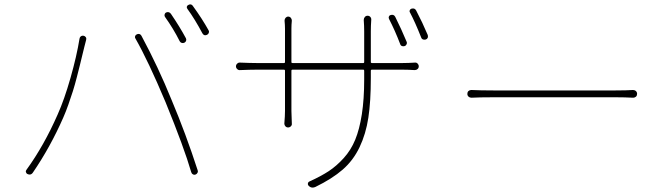

<svg xmlns="http://www.w3.org/2000/svg" viewBox="-20 -812 3040 876"><path d="M732.4 -735.4Q729.5 -740.2 731 -746.1Q732.4 -752 737.3 -754.9Q751 -760.7 759.8 -749Q799.8 -690.4 828.1 -637.7Q831.1 -631.8 829.1 -626Q827.1 -620.1 821.3 -617.2Q815.4 -614.3 809.1 -616.2Q802.7 -618.2 799.8 -624Q771.5 -680.7 732.4 -735.4ZM835 -771.5Q831.1 -776.4 832.5 -781.7Q834 -787.1 838.9 -789.1Q843.8 -792 847.7 -792Q855.5 -792 860.4 -784.2Q902.3 -726.6 931.6 -673.8Q933.6 -669.9 933.6 -667Q933.6 -664.1 932.6 -662.1Q930.7 -656.2 924.8 -653.3Q911.1 -646.5 903.3 -660.2Q869.1 -724.6 835 -771.5ZM243.2 -290Q273.4 -357.4 301.8 -457Q330.1 -556.6 342.8 -635.7Q343.8 -642.6 349.1 -646.5Q354.5 -650.4 361.3 -648.9Q368.2 -647.5 371.6 -642.1Q375 -636.7 373 -629.9Q369.1 -617.2 365.2 -599.6Q364.3 -596.7 356.9 -565.9Q349.6 -535.2 344.7 -515.6Q339.8 -496.1 330.6 -460Q321.3 -423.8 312.5 -396Q303.7 -368.2 292 -335Q280.3 -301.8 268.6 -275.4Q210 -141.6 129.9 -24.4Q124 -15.6 115.2 -15.6Q111.3 -15.6 106.4 -17.6Q100.6 -19.5 98.6 -26.4Q97.7 -28.3 97.7 -29.3Q97.7 -33.2 100.6 -37.1Q180.7 -147.5 243.2 -290ZM735.4 -345.7Q656.2 -534.2 597.7 -636.7Q595.7 -639.6 595.7 -643.6Q595.7 -645.5 596.7 -647.5Q598.6 -653.3 604.5 -655.3Q608.4 -657.2 612.3 -657.2Q621.1 -657.2 626 -647.5Q702.1 -505.9 762.7 -356.4Q828.1 -201.2 881.8 -35.2Q882.8 -32.2 882.8 -30.3Q882.8 -26.4 880.9 -23.4Q877.9 -17.6 872.1 -15.6Q870.1 -14.6 867.2 -14.6Q863.3 -14.6 860.4 -16.6Q854.5 -19.5 852.5 -26.4Q820.3 -137.7 735.4 -345.7Z M1835 -622.1Q1837.9 -616.2 1835 -609.9Q1832 -603.5 1825.7 -601.6Q1819.3 -599.6 1813.5 -602.1Q1807.6 -604.5 1805.7 -611.3Q1782.2 -672.9 1754.9 -725.6Q1752 -731.4 1754.4 -736.8Q1756.8 -742.2 1761.7 -743.2Q1776.4 -748 1783.2 -735.4Q1811.5 -678.7 1835 -622.1ZM1671.9 -528.3Q1671.9 -524.4 1676.8 -524.4H1818.4Q1842.8 -524.4 1873 -526.4Q1879.9 -527.3 1885.3 -522Q1890.6 -516.6 1890.6 -509.3Q1890.6 -502 1885.3 -497.1Q1879.9 -492.2 1872.1 -492.2Q1842.8 -494.1 1818.4 -494.1H1676.8Q1671.9 -494.1 1671.9 -489.3V-457Q1671.9 -348.6 1660.6 -274.9Q1649.4 -201.2 1620.6 -140.6Q1591.8 -80.1 1543.5 -38.1Q1495.1 3.9 1418.9 41Q1412.1 43.9 1406.2 43.9Q1396.5 43.9 1388.7 36.1Q1383.8 31.2 1384.8 24.9Q1385.7 18.6 1392.6 15.6Q1444.3 -7.8 1480 -31.2Q1515.6 -54.7 1548.3 -90.8Q1581.1 -127 1600.6 -174.3Q1620.1 -221.7 1630.9 -290.5Q1641.6 -359.4 1641.6 -449.2V-489.3Q1641.6 -494.1 1637.7 -494.1H1314.5Q1309.6 -494.1 1309.6 -489.3V-305.7Q1309.6 -285.2 1311.5 -248Q1312.5 -241.2 1307.1 -235.8Q1301.8 -230.5 1294.4 -230.5Q1287.1 -230.5 1282.2 -235.8Q1277.3 -241.2 1277.3 -248Q1280.3 -284.2 1280.3 -305.7V-489.3Q1280.3 -494.1 1275.4 -494.1H1149.4Q1121.1 -494.1 1075.2 -492.2Q1068.4 -491.2 1062.5 -496.6Q1056.6 -502 1056.6 -509.3Q1056.6 -516.6 1062.5 -522Q1068.4 -527.3 1075.2 -526.4Q1122.1 -524.4 1149.4 -524.4H1275.4Q1280.3 -524.4 1280.3 -528.3V-680.7Q1280.3 -697.3 1278.3 -717.8Q1278.3 -725.6 1283.2 -731Q1288.1 -736.3 1294.9 -736.3Q1301.8 -736.3 1306.6 -731Q1311.5 -725.6 1311.5 -717.8Q1309.6 -699.2 1309.6 -681.6V-528.3Q1309.6 -524.4 1314.5 -524.4H1637.7Q1641.6 -524.4 1641.6 -528.3V-668.9Q1641.6 -694.3 1639.6 -720.7Q1639.6 -728.5 1644.5 -734.4Q1649.4 -740.2 1657.2 -740.2Q1665 -740.2 1669.9 -734.4Q1674.8 -728.5 1673.8 -720.7Q1671.9 -694.3 1671.9 -668.9ZM1850.6 -754.9Q1848.6 -757.8 1848.6 -760.7Q1848.6 -762.7 1849.6 -765.6Q1851.6 -770.5 1857.4 -772.5Q1861.3 -773.4 1864.3 -773.4Q1874 -773.4 1878.9 -763.7Q1907.2 -710 1931.6 -652.3Q1932.6 -649.4 1932.6 -646Q1932.6 -642.6 1931.6 -639.6Q1928.7 -633.8 1922.9 -631.8Q1919.9 -630.9 1917 -630.9Q1913.1 -630.9 1910.2 -631.8Q1903.3 -634.8 1901.4 -641.6Q1873 -712.9 1850.6 -754.9Z M2130.9 -366.2Q2123 -366.2 2117.7 -371.1Q2112.3 -376 2112.3 -383.8Q2112.3 -391.6 2117.2 -396.5Q2123 -401.4 2129.9 -401.4Q2129.9 -401.4 2130.9 -401.4Q2170.9 -399.4 2230.5 -399.4H2789.1Q2836.9 -399.4 2868.2 -401.4Q2876 -401.4 2881.3 -396.5Q2886.7 -391.6 2886.7 -383.8Q2886.7 -376 2881.8 -371.1Q2876 -366.2 2869.1 -366.2Q2868.2 -366.2 2868.2 -366.2Q2830.1 -368.2 2790 -368.2H2230.5Q2167 -368.2 2130.9 -366.2Z"/></svg>

Font: Gen Jyuu Gothic ExtraLight
Style: Regular
Weight: 100
Designer: [Source Han Sans]
Ryoko NISHIZUKA  (kana & ideographs); Paul D. Hunt (Latin, Greek & Cyrillic); Wenlong ZHANG  (bopomofo
Version: Version 1.002.20150607